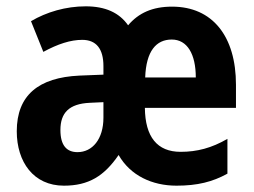

<svg xmlns="http://www.w3.org/2000/svg" viewBox="-20 -577 802 607"><path d="M524 -556C462 -556 418 -536 385 -497C357 -537 313 -557 251 -557C188 -557 127 -539 78 -510L117 -413C163 -438 203 -451 240 -451C284 -451 307 -423 307 -368V-341L231 -338C102 -332 33 -276 33 -162C33 -65 86 10 182 10C260 10 309 -20 355 -87C392 -22 461 10 538 10C604 10 652 -2 699 -28V-138C649 -109 603 -97 551 -97C477 -97 439 -144 438 -236H726V-309C726 -462 652 -556 524 -556ZM523 -452C572 -452 599 -406 599 -332H439C442 -416 474 -452 523 -452ZM264 -252 307 -254V-205C307 -137 272 -96 225 -96C191 -96 171 -117 171 -166C171 -220 198 -249 264 -252Z"/></svg>

Font: Noto Sans Myanmar Condensed
Style: Bold
Weight: 700
Width: 3
Designer: Monotype Design Team
Foundry: Monotype Imaging Inc.
Version: Version 2.107